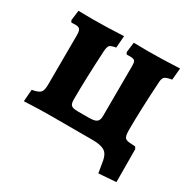

<svg xmlns="http://www.w3.org/2000/svg" viewBox="-142 -651 923 920"><g transform="rotate(30 319.0 -190.5)"><path d="M609 118 513 125 502 60Q496 26 475 13Q454 0 408 0H163L111 1L31 4L36 -62Q71 -68 81.5 -79.5Q92 -91 92 -122L93 -397Q93 -420 86.5 -428.5Q80 -437 62 -437L40 -436L34 -446L41 -502Q68 -501 120 -501Q194 -501 291 -506L286 -440Q258 -435 251.5 -427.5Q245 -420 243 -396Q234 -232 234 -123Q234 -99 243 -91Q252 -83 279 -83H340Q372 -83 383.5 -92Q395 -101 395 -125L396 -401Q396 -419 392.5 -426Q389 -433 379.5 -435Q370 -437 346 -436L340 -446L347 -502Q373 -501 426 -501Q503 -501 601 -506L595 -441Q565 -436 556 -428Q547 -420 546 -398Q536 -233 536 -129Q536 -98 543 -88Q550 -78 571 -77L601 -75L608 -64Z"/></g></svg>

Font: Alegreya SC ExtraBold
Style: Regular
Weight: 800
Designer: Juan Pablo del Peral
Foundry: Huerta Tipografica
Version: Version 2.007; ttfautohint (v1.6)